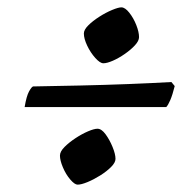

<svg xmlns="http://www.w3.org/2000/svg" viewBox="-20 -537 528 522"><path d="M191 -35Q183 -35 171 -49Q159 -63 151 -82Q143 -101 143 -114Q143 -125 155.5 -137.5Q168 -150 185.5 -161.5Q203 -173 219.5 -180Q236 -187 245 -187Q256 -187 267 -172Q278 -157 286 -137.5Q294 -118 294 -105Q294 -95 282 -83Q270 -71 252.5 -60Q235 -49 218 -42Q201 -35 191 -35ZM261 -365Q252 -365 239 -379.5Q226 -394 217 -413Q208 -432 208 -446Q208 -456 220 -468Q232 -480 250 -491.5Q268 -503 285 -510Q302 -517 310 -517Q320 -517 331.5 -502.5Q343 -488 350.5 -469Q358 -450 358 -436Q358 -426 347 -414Q336 -402 319.5 -390.5Q303 -379 287 -372Q271 -365 261 -365ZM47 -246Q52 -276 59 -288.5Q66 -301 70 -302Q130 -303 197.5 -304.5Q265 -306 329.5 -308.5Q394 -311 446 -314L455 -303Q449 -279 443 -265Q437 -251 432 -246Z"/></svg>

Font: Texturina 12pt SemiBold
Style: Italic
Weight: 600
Italic angle: -11°
Version: Version 1.002